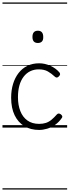

<svg xmlns="http://www.w3.org/2000/svg" viewBox="-20 -1030 562 1550"><path d="M296 19Q227 19 176.5 -11.5Q126 -42 98 -100Q70 -158 70 -241Q70 -302 85.5 -352.5Q101 -403 130 -440.5Q159 -478 201 -498.5Q243 -519 296 -519Q342 -519 386.5 -499Q431 -479 460 -445Q466 -437 465 -429.5Q464 -422 455 -413Q446 -404 438.5 -404Q431 -404 424 -410Q395 -437 366 -453.5Q337 -470 292 -470Q255 -470 224 -455Q193 -440 170.5 -410.5Q148 -381 136.5 -339.5Q125 -298 125 -245Q125 -182 144 -133.5Q163 -85 201 -57.5Q239 -30 296 -30Q327 -30 351 -38Q375 -46 396 -63.5Q417 -81 440 -107Q447 -114 455 -113.5Q463 -113 471 -107Q479 -101 482 -93.5Q485 -86 480 -79Q457 -45 426 -23Q395 -1 361 9Q327 19 296 19ZM286 -683Q264 -683 253 -695Q242 -707 242 -732Q242 -757 253 -769.5Q264 -782 286 -782Q307 -782 318 -769.5Q329 -757 329 -732Q330 -707 318.5 -695Q307 -683 286 -683ZM0 490H522V500H0ZM0 -20H522V0H0ZM0 -505H522V-500H0ZM0 -1010H522V-1000H0Z"/></svg>

Font: Playwrite ES Deco Guides
Style: Regular
Weight: 400
Designer: Veronika Burian, José Scaglione
Foundry: TypeTogether
Version: Version 1.003